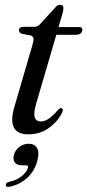

<svg xmlns="http://www.w3.org/2000/svg" viewBox="-20 -540 356 784"><path d="M105 -395.5 69 -402Q57.5 -407 57.5 -416Q57.5 -430.5 76.5 -430.5H120.5Q135 -430.5 145 -443L205 -508.5Q213.5 -520.5 225 -520.5Q239 -520.5 239 -506Q239 -496.5 233.5 -479L219 -429.5H304.5Q316 -429.5 316 -419Q316 -398 288 -398H210L128 -118Q116 -76 122 -60Q128 -44 147.5 -44Q177.5 -44 215.5 -90Q225 -100 231 -98.5Q240 -96.5 234.5 -82Q217 -45 180.5 -18.2Q144 8.5 96 8.5Q4 8.5 40 -108L111.5 -353Q118 -374 116.8 -382.8Q115.5 -391.5 105 -395.5ZM70.5 135Q48 135 40 122.5Q32 110 37 92Q42.5 72 59.5 59.5Q76.5 47 97 47Q121 47 131.2 64.2Q141.5 81.5 132.5 116Q121 159.5 90.2 187Q59.5 214.5 19 222.5Q3.5 225.5 3.5 215.5Q4.5 205 16 203Q48.5 196 69.2 178.8Q90 161.5 94 145.5Q97 135 87 135Z"/></svg>

Font: Fraunces 144pt Soft
Style: Italic
Weight: 400
Italic angle: -16°
Version: Version 1.000;[b76b70a41]